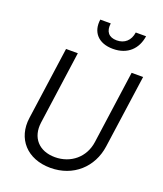

<svg xmlns="http://www.w3.org/2000/svg" viewBox="-177 -1114 1055 1241"><g transform="rotate(20 350.0 -493.5)"><path d="M319 12C476 12 590 -93 611 -241L682 -745H603L533 -243C518 -135 432 -63 323 -63C213 -63 148 -135 163 -243L233 -745H152L82 -245C61 -97 158 12 319 12ZM295 -999C282 -911 334 -849 436 -849C537 -849 597 -910 610 -999H539C531 -942 494 -909 440 -909C385 -909 359 -942 367 -999Z"/></g></svg>

Font: Mluvka
Style: Italic
Weight: 400
Italic angle: -8°
Designer: Modified by Jiří Krblich, Original typeface by Gumpita Rahayu
Foundry: Gumpita Rahayu & Jiří Krblich
Version: Version 2.000;Glyphs 3.1.1 (3134)